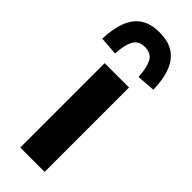

<svg xmlns="http://www.w3.org/2000/svg" viewBox="-274 -773 798 798"><g transform="rotate(45 125.0 -374.0)"><path d="M54 0V-496H197V0ZM56 -555 -25 -561Q-23 -622 -6.5 -664Q10 -706 42 -727Q74 -748 125 -748Q176 -748 208.5 -727Q241 -706 257.5 -664Q274 -622 275 -561L194 -555Q191 -609 176 -635.5Q161 -662 125 -662Q89 -662 74 -635.5Q59 -609 56 -555Z"/></g></svg>

Font: Nunito Sans 10pt Condensed ExtraBold
Style: Regular
Weight: 800
Width: 3
Designer: Vernon Adams
Foundry: Vernon Adams
Version: Version 3.101;gftools[0.9.27]